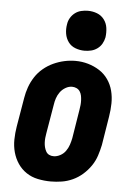

<svg xmlns="http://www.w3.org/2000/svg" viewBox="-55 -812 609 862"><g transform="rotate(5 250.0 -381.0)"><path d="M206 8Q177 8 148 2Q119 -4 96 -19.5Q73 -35 57.5 -58Q42 -81 34.5 -108.5Q27 -136 27.5 -165.5Q28 -195 33 -225L55 -355Q59 -380 67.5 -404Q76 -428 90.5 -450.5Q105 -473 126 -490.5Q147 -508 171 -519Q195 -530 220 -535.5Q245 -541 270 -541Q300 -541 327.5 -533Q355 -525 378.5 -510Q402 -495 418 -472Q434 -449 441 -421.5Q448 -394 447.5 -364.5Q447 -335 442 -305L421 -175Q416 -151 408 -126.5Q400 -102 385 -80Q370 -58 349.5 -40Q329 -22 305 -11Q281 0 256 4Q231 8 206 8ZM209 -106Q224 -106 239 -114Q254 -122 263.5 -135.5Q273 -149 278 -164Q283 -179 286 -194L307 -324Q309 -335 310 -346Q311 -357 310.5 -367.5Q310 -378 308 -388Q306 -398 300.5 -406.5Q295 -415 285.5 -419.5Q276 -424 265 -424Q250 -424 235.5 -415.5Q221 -407 211.5 -394Q202 -381 197 -366Q192 -351 190 -336L168 -206Q166 -195 165 -184.5Q164 -174 164.5 -163.5Q165 -153 167.5 -143Q170 -133 175 -124Q180 -115 189 -110.5Q198 -106 209 -106ZM306 -590Q285 -590 265 -597.5Q245 -605 233 -621.5Q221 -638 217.5 -659Q214 -680 218 -702Q220 -717 228 -730.5Q236 -744 248.5 -753.5Q261 -763 276.5 -766.5Q292 -770 306 -770Q328 -770 347.5 -762.5Q367 -755 379.5 -738.5Q392 -722 395 -701Q398 -680 395 -658Q392 -643 384.5 -629.5Q377 -616 364 -606.5Q351 -597 336 -593.5Q321 -590 306 -590Z"/></g></svg>

Font: Iosevka Slab Heavy Oblique
Style: Regular
Weight: 900
Italic angle: -9°
Monospace: yes
Designer: Belleve Invis
Foundry: Belleve Invis
Version: Version 11.1.1; ttfautohint (v1.8.3)